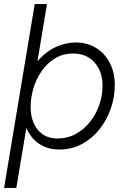

<svg xmlns="http://www.w3.org/2000/svg" viewBox="-20 -720 623 940"><path d="M0 200 150 -700H210L60 200ZM351 -512Q407 -512 450 -485.5Q493 -459 517.5 -412Q542 -365 542 -304Q542 -245 522.5 -188.5Q503 -132 467 -87Q431 -42 381.5 -15Q332 12 271 12Q216 12 175.5 -13.5Q135 -39 113 -85Q91 -131 91 -192Q91 -272 113.5 -332Q136 -392 174 -432Q212 -472 258 -492Q304 -512 351 -512ZM338 -458Q289 -458 250.5 -435Q212 -412 185 -373.5Q158 -335 144 -289Q130 -243 130 -197Q130 -127 165 -84.5Q200 -42 261 -42Q311 -42 351.5 -64.5Q392 -87 421.5 -124.5Q451 -162 466.5 -207.5Q482 -253 482 -300Q482 -370 443 -414Q404 -458 338 -458Z"/></svg>

Font: Figtree Light Light
Style: Italic
Weight: 300
Italic angle: -9.5°
Version: Version 2.000